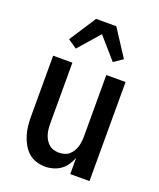

<svg xmlns="http://www.w3.org/2000/svg" viewBox="-142 -851 785 947"><g transform="rotate(20 250.0 -377.5)"><path d="M209 8Q185 8 161.5 0.5Q138 -7 120.5 -23Q103 -39 91 -60.5Q79 -82 72 -105Q65 -128 62.5 -152Q60 -176 60 -200V-520H161V-200Q161 -186 162.5 -172Q164 -158 168 -144.5Q172 -131 179.5 -118.5Q187 -106 197.5 -97Q208 -88 222 -84Q236 -80 250 -80Q264 -80 278 -84Q292 -88 302.5 -97Q313 -106 320.5 -118.5Q328 -131 332 -144.5Q336 -158 337.5 -172Q339 -186 339 -200V-520H440V0H339V-85Q331 -65 319 -47Q307 -29 289.5 -16.5Q272 -4 251 2Q230 8 209 8ZM153 -591 106 -623 197 -763H303L394 -623L347 -591L250 -702Z"/></g></svg>

Font: Iosevka SS18 Semibold
Style: Regular
Weight: 600
Monospace: yes
Designer: Belleve Invis
Foundry: Belleve Invis
Version: Version 25.1.1; ttfautohint (v1.8.4)